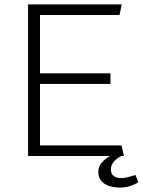

<svg xmlns="http://www.w3.org/2000/svg" viewBox="-20 -706 646 869"><path d="M107 0V-686H531L521 -638H161V-374H480V-326H161V-48H530L541 0ZM522 143Q499 143 476.5 136.5Q454 130 439.5 114Q425 98 425 71Q425 47 442.5 28Q460 9 479 0H529Q503 14 492.5 29Q482 44 482 60Q482 83 496 91.5Q510 100 526 100Q544 100 560.5 95.5Q577 91 593 86L606 119Q587 131 565.5 137Q544 143 522 143Z"/></svg>

Font: Chivo Medium Thin
Style: Regular
Weight: 250
Version: Version 2.002